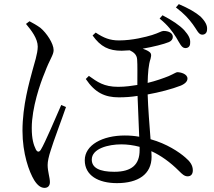

<svg xmlns="http://www.w3.org/2000/svg" viewBox="-20 -852 1040 931"><path d="M834 -671C851 -643 860 -620 877 -619C890 -618 902 -625 902 -643C904 -664 895 -681 873 -706C850 -730 816 -753 768 -778L754 -762C796 -728 816 -699 834 -671ZM915 -734C934 -709 942 -685 959 -684C973 -683 984 -692 984 -709C986 -728 976 -748 952 -772C927 -793 896 -811 847 -832L833 -816C875 -784 895 -761 915 -734ZM106 -736C132 -705 163 -665 163 -626C163 -592 146 -543 137 -509C123 -456 89 -341 89 -218C89 -107 121 -19 146 22C162 47 178 59 196 59C213 59 222 48 222 31C222 9 211 -20 211 -52C211 -69 216 -93 226 -123C238 -164 281 -277 300 -333L277 -343C254 -291 198 -158 178 -126C170 -113 161 -114 154 -127C143 -149 134 -178 134 -231C134 -329 175 -448 197 -500C221 -565 240 -585 240 -609C240 -641 206 -692 176 -717C158 -730 140 -740 123 -749ZM657 -140V-124C657 -55 620 -19 534 -19C463 -19 425 -38 425 -78C425 -132 506 -152 568 -152C597 -152 627 -148 657 -140ZM411 -484 396 -469C441 -402 489 -380 556 -380C587 -380 616 -382 647 -387L655 -189C633 -193 610 -195 585 -195C477 -195 391 -149 391 -75C391 -1 457 36 547 36C650 36 715 -7 715 -92L714 -119C760 -98 805 -66 849 -22C863 -8 874 3 890 3C907 3 915 -9 915 -26C915 -50 902 -69 878 -89C848 -115 789 -155 710 -177C705 -243 698 -328 696 -394C752 -404 814 -420 857 -437C880 -447 889 -459 889 -471C889 -494 855 -502 840 -502C834 -502 825 -495 798 -483C773 -473 737 -460 696 -450C697 -497 700 -538 710 -567C715 -586 714 -594 702 -602C693 -608 683 -612 672 -616C724 -625 775 -638 799 -648C811 -653 818 -662 818 -673C818 -692 798 -702 773 -702C763 -702 752 -693 717 -682C687 -673 623 -656 557 -656C513 -656 483 -668 444 -694L429 -680C468 -625 508 -606 570 -606L609 -608C626 -600 644 -588 645 -563C647 -539 646 -486 646 -440C621 -436 588 -431 553 -431C483 -431 452 -455 411 -484Z"/></svg>

Font: Harano Aji Mincho
Style: Regular
Weight: 400
Foundry: Masamichi Hosoda
Version: HaranoAjiMincho-Regular version 20230610;ttx 4.39.4